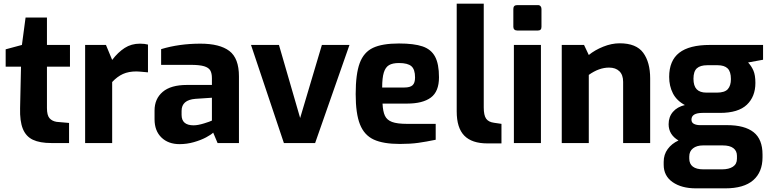

<svg xmlns="http://www.w3.org/2000/svg" viewBox="-20 -783 4215 1051"><path d="M90 -191 95 -418H11V-513L100 -537L120 -687H237V-537H363V-418H237V-192Q237 -152 251 -136Q265 -120 290 -116L358 -110V0H261Q198 0 160 -18Q122 -36 105 -78Q88 -120 90 -191Z M446 -537H560L594 -455Q626 -497 662.5 -520.5Q699 -544 746 -544Q772 -544 790 -539V-387Q738 -392 727 -392Q684 -392 653 -378Q622 -364 594 -334V0H446Z M826 -130V-178Q826 -242 870.5 -280Q915 -318 1003 -318H1140V-355Q1140 -382 1131 -397.5Q1122 -413 1097 -420.5Q1072 -428 1023 -428H862V-514Q961 -544 1077 -544Q1183 -544 1235.5 -504Q1288 -464 1288 -365V0H1171L1147 -57Q1136 -46 1108 -31Q1080 -16 1041.5 -5Q1003 6 963 6Q901 6 863.5 -30.5Q826 -67 826 -130ZM1140 -123V-248L1050 -242Q974 -236 974 -176V-154Q974 -97 1040 -97Q1063 -97 1097 -107.5Q1131 -118 1140 -123Z M1354 -537H1507L1623 -137L1742 -537H1893L1705 0H1534Z M1927 -268Q1927 -378 1949 -437.5Q1971 -497 2021.5 -521Q2072 -545 2164 -545Q2246 -545 2293 -529Q2340 -513 2361.5 -473Q2383 -433 2383 -360Q2383 -282 2338.5 -249Q2294 -216 2209 -216H2074Q2076 -173 2087 -149.5Q2098 -126 2126 -115.5Q2154 -105 2208 -105H2365V-18Q2312 -7 2269 -1Q2226 5 2169 5Q2078 5 2026 -19Q1974 -43 1950.5 -102Q1927 -161 1927 -268ZM2194 -304Q2225 -304 2238.5 -316.5Q2252 -329 2252 -359Q2252 -403 2232 -420.5Q2212 -438 2164 -438Q2129 -438 2109.5 -426.5Q2090 -415 2081 -386Q2072 -357 2072 -304Z M2480 -173V-763H2628V-195Q2628 -152 2641 -133.5Q2654 -115 2684 -111L2725 -105V2H2648Q2563 2 2521.5 -40.5Q2480 -83 2480 -173Z M2790 -636V-734Q2790 -755 2811 -755H2925Q2934 -755 2939 -749Q2944 -743 2944 -734V-636Q2944 -616 2925 -616H2811Q2801 -616 2795.5 -621.5Q2790 -627 2790 -636ZM2793 -537H2941V0H2793Z M3055 -537H3177L3203 -482Q3236 -509 3282 -527.5Q3328 -546 3372 -546Q3463 -546 3501 -494Q3539 -442 3539 -354V0H3391V-335Q3391 -373 3370.5 -393Q3350 -413 3314 -413Q3259 -413 3203 -373V0H3055Z M4157 -456 4075 -441Q4093 -422 4104 -397Q4115 -372 4115 -329Q4115 -254 4068 -209.5Q4021 -165 3921 -165H3826Q3765 -165 3765 -128Q3765 -112 3778.5 -105Q3792 -98 3812 -98H3960Q4056 -98 4105 -59.5Q4154 -21 4154 63V78Q4154 159 4103 203.5Q4052 248 3950 248H3789Q3711 248 3662 214Q3613 180 3613 119V103Q3613 63 3635 33Q3657 3 3694 -14Q3640 -46 3640 -103Q3640 -143 3663.5 -170.5Q3687 -198 3729 -208Q3684 -232 3663.5 -272Q3643 -312 3643 -362Q3643 -451 3698 -494Q3753 -537 3866 -537H4157ZM3981 -350Q3981 -391 3963 -408.5Q3945 -426 3908 -426H3852Q3813 -426 3794.5 -409Q3776 -392 3776 -352Q3776 -313 3793.5 -294.5Q3811 -276 3847 -276H3904Q3947 -276 3964 -295Q3981 -314 3981 -350ZM3828 13Q3794 13 3773.5 29Q3753 45 3753 74V85Q3753 114 3772.5 129Q3792 144 3830 144H3932Q3970 144 3992 129.5Q4014 115 4014 86V70Q4014 43 3994.5 28Q3975 13 3936 13Z"/></svg>

Font: Exo
Style: Bold
Weight: 700
Designer: Natanael Gama
Foundry: Natanael Gama
Version: Version 1.500; ttfautohint (v1.6)